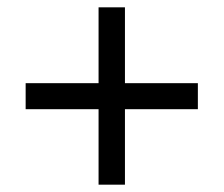

<svg xmlns="http://www.w3.org/2000/svg" viewBox="-20 -615 612 524"><path d="M321 -388H520V-317H321V-111H249V-317H50V-388H249V-595H321Z"/></svg>

Font: Noto Sans Old Persian
Style: Regular
Weight: 400
Designer: Monotype Design Team
Foundry: Monotype Imaging Inc.
Version: Version 2.001; ttfautohint (v1.8.4.7-5d5b)